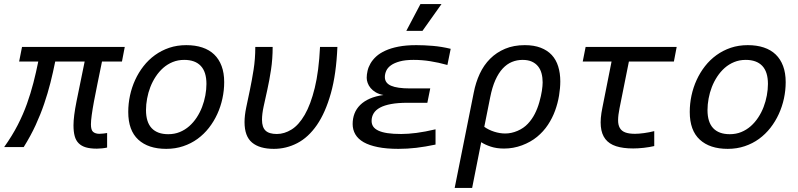

<svg xmlns="http://www.w3.org/2000/svg" viewBox="-39 -720 3907 940"><path d="M485.4 2.4Q474.6 4.9 461.2 6.3Q447.8 7.8 435.5 7.8Q403.3 7.8 381.6 1.5Q359.9 -4.9 346.2 -18.6Q332.5 -32.2 326.7 -53.7Q320.8 -75.2 320.8 -106.9Q320.8 -149.4 335.7 -224.1Q350.6 -298.8 375.5 -418.9H231.4Q220.7 -365.7 207.8 -314.5Q194.8 -263.2 177.2 -211.7Q159.7 -160.2 135.7 -107.9Q111.8 -55.7 77.1 0H-18.6Q21 -55.7 47.9 -108.2Q74.7 -160.6 93 -211.9Q111.3 -263.2 124.5 -314.5Q137.7 -365.7 148.4 -418.9H54.7L68.8 -490.2H571.8L558.1 -418.9H460.4Q447.8 -356.4 437.7 -307.9Q427.7 -259.3 420.9 -222.7Q414.1 -186 410.2 -157.5Q406.2 -128.9 406.2 -111.3Q406.2 -97.7 408.7 -88.6Q411.1 -79.6 416.5 -74.7Q421.9 -69.8 429.9 -67.4Q438 -64.9 446.8 -64.9Q456.5 -64.9 467.3 -66.2Q478 -67.4 485.4 -68.8Z M774.9 8.8Q687 8.8 637.9 -36.4Q588.9 -81.5 588.9 -171.9Q588.9 -212.4 597.4 -252.2Q606 -292 622.6 -328.4Q639.2 -364.7 663.6 -396Q688 -427.2 719.7 -450.2Q751.5 -473.1 789.8 -486.1Q828.1 -499 873 -499Q917 -499 951.4 -487.5Q985.8 -476.1 1009.5 -453.4Q1033.2 -430.7 1045.9 -396.7Q1058.6 -362.8 1058.6 -317.9Q1058.6 -277.8 1050 -238Q1041.5 -198.2 1024.9 -161.9Q1008.3 -125.5 983.9 -94.2Q959.5 -63 928 -40Q896.5 -17.1 857.9 -4.2Q819.3 8.8 774.9 8.8ZM971.7 -309.1Q971.7 -368.2 943.8 -397.5Q916 -426.8 862.8 -426.8Q832.5 -426.8 806.6 -416.3Q780.8 -405.8 760 -387.5Q739.3 -369.1 723.4 -345Q707.5 -320.8 697 -293.7Q686.5 -266.6 681.2 -237.5Q675.8 -208.5 675.8 -181.2Q675.8 -122.1 703.6 -92.5Q731.4 -63 784.7 -63Q815.4 -63 841.1 -73.5Q866.7 -84 887.5 -102.3Q908.2 -120.6 924.1 -144.8Q939.9 -168.9 950.4 -196.3Q960.9 -223.6 966.3 -252.7Q971.7 -281.7 971.7 -309.1Z M1612.8 -490.2Q1607.4 -357.4 1580.8 -262.9Q1554.2 -168.5 1512.5 -107.9Q1470.7 -47.4 1416.5 -19.3Q1362.3 8.8 1301.8 8.8Q1231.9 8.8 1195.1 -22Q1158.2 -52.7 1158.2 -122.1Q1158.2 -154.3 1166.5 -194.1Q1174.8 -233.9 1184.6 -280.3Q1194.3 -326.7 1202.6 -379.2Q1210.9 -431.6 1210.9 -490.2H1295.9Q1295.9 -431.2 1287.8 -378.4Q1279.8 -325.7 1269.8 -280.8Q1259.8 -235.8 1251.7 -198.7Q1243.7 -161.6 1243.7 -133.8Q1243.7 -97.2 1261 -80.6Q1278.3 -64 1316.4 -64Q1353 -64 1388.4 -85.9Q1423.8 -107.9 1452.9 -158Q1481.9 -208 1502 -289.6Q1522 -371.1 1527.8 -490.2Z M2093.3 -12.2Q2043 -1.5 1998.8 3.7Q1954.6 8.8 1911.6 8.8Q1853.5 8.8 1811 0.2Q1768.6 -8.3 1741.2 -23.9Q1713.9 -39.6 1700.7 -62.3Q1687.5 -85 1687.5 -112.8Q1687.5 -140.1 1696.5 -163.8Q1705.6 -187.5 1724.4 -206.1Q1743.2 -224.6 1771.5 -237.1Q1799.8 -249.5 1838.4 -254.9Q1816.4 -258.8 1801 -267.8Q1785.6 -276.9 1775.6 -288.8Q1765.6 -300.8 1761 -314Q1756.3 -327.1 1756.3 -338.9Q1756.3 -355 1760.5 -373.3Q1764.6 -391.6 1774.9 -409.4Q1785.2 -427.2 1802.7 -443.4Q1820.3 -459.5 1847.4 -471.9Q1874.5 -484.4 1911.9 -491.7Q1949.2 -499 1999.5 -499Q2037.1 -499 2080.3 -495.4Q2123.5 -491.7 2167.5 -481L2151.4 -401.9Q2107.4 -414.1 2067.1 -420.4Q2026.9 -426.8 1985.4 -426.8Q1945.3 -426.8 1918.5 -419.4Q1891.6 -412.1 1875.2 -400.4Q1858.9 -388.7 1852.1 -373.5Q1845.2 -358.4 1845.2 -342.8Q1845.2 -313.5 1875.5 -300.3Q1905.8 -287.1 1968.3 -287.1H2067.4L2053.2 -216.8H1955.6Q1909.2 -216.8 1876 -210.7Q1842.8 -204.6 1821.5 -193.1Q1800.3 -181.6 1790.3 -165Q1780.3 -148.4 1780.3 -127.9Q1780.3 -112.3 1788.1 -100.6Q1795.9 -88.9 1813.2 -80.6Q1830.6 -72.3 1858.2 -68.1Q1885.7 -64 1925.3 -64Q1958.5 -64 2000 -69.3Q2041.5 -74.7 2093.3 -86.9ZM2122.6 -700.2 2029.3 -568.8H1950.2L2019.5 -700.2ZM1649.4 -490.2Z M2428.7 7.3Q2392.1 7.3 2363.5 -2.2Q2335 -11.7 2316.9 -23.9L2272.5 200.2H2187L2280.3 -266.1Q2290 -316.4 2309.8 -358.9Q2329.6 -401.4 2360.6 -432.4Q2391.6 -463.4 2433.8 -481.2Q2476.1 -499 2530.3 -499Q2575.2 -499 2608.2 -486.3Q2641.1 -473.6 2662.4 -450.7Q2683.6 -427.7 2693.8 -394.8Q2704.1 -361.8 2704.1 -321.8Q2704.1 -289.1 2698 -252Q2691.9 -214.8 2678.7 -178.5Q2665.5 -142.1 2643.6 -108.9Q2621.6 -75.7 2590.3 -50Q2559.1 -24.4 2516.6 -8.5Q2474.1 7.3 2428.7 7.3ZM2617.7 -316.9Q2617.7 -340.3 2612.3 -360.6Q2606.9 -380.9 2595 -395.5Q2583 -410.2 2564.5 -418.5Q2545.9 -426.8 2519.5 -426.8Q2491.7 -426.8 2467.3 -416.7Q2442.9 -406.7 2422.4 -384.8Q2401.9 -362.8 2386.2 -327.9Q2370.6 -293 2360.8 -243.2L2332 -99.1Q2353 -84 2380.6 -75.2Q2408.2 -66.4 2434.6 -66.4Q2464.4 -66.4 2494.6 -79.3Q2524.9 -92.3 2545.4 -114.3Q2565.9 -136.2 2579.3 -162.6Q2592.8 -189 2601.6 -220.2Q2610.4 -251.5 2614 -275.6Q2617.7 -299.8 2617.7 -316.9Z M3164.1 -4.9Q3141.1 0.5 3112.8 3.7Q3084.5 6.8 3061 6.8Q3011.2 6.8 2977.3 -4.2Q2943.4 -15.1 2924.8 -39.1Q2906.2 -63 2902.6 -100.8Q2898.9 -138.7 2910.2 -192.9L2955.1 -418.9H2814L2828.1 -490.2H3273.9L3260.3 -418.9H3040L2994.1 -189.9Q2987.3 -156.2 2987.1 -132.6Q2986.8 -108.9 2995.4 -93.8Q3003.9 -78.6 3022 -71.8Q3040 -64.9 3069.8 -64.9Q3088.4 -64.9 3114 -68.4Q3139.6 -71.8 3164.1 -78.1Z M3523.9 8.8Q3436 8.8 3387 -36.4Q3337.9 -81.5 3337.9 -171.9Q3337.9 -212.4 3346.4 -252.2Q3355 -292 3371.6 -328.4Q3388.2 -364.7 3412.6 -396Q3437 -427.2 3468.8 -450.2Q3500.5 -473.1 3538.8 -486.1Q3577.1 -499 3622.1 -499Q3666 -499 3700.4 -487.5Q3734.9 -476.1 3758.5 -453.4Q3782.2 -430.7 3794.9 -396.7Q3807.6 -362.8 3807.6 -317.9Q3807.6 -277.8 3799.1 -238Q3790.5 -198.2 3773.9 -161.9Q3757.3 -125.5 3732.9 -94.2Q3708.5 -63 3677 -40Q3645.5 -17.1 3606.9 -4.2Q3568.4 8.8 3523.9 8.8ZM3720.7 -309.1Q3720.7 -368.2 3692.9 -397.5Q3665 -426.8 3611.8 -426.8Q3581.5 -426.8 3555.7 -416.3Q3529.8 -405.8 3509 -387.5Q3488.3 -369.1 3472.4 -345Q3456.5 -320.8 3446 -293.7Q3435.5 -266.6 3430.2 -237.5Q3424.8 -208.5 3424.8 -181.2Q3424.8 -122.1 3452.6 -92.5Q3480.5 -63 3533.7 -63Q3564.5 -63 3590.1 -73.5Q3615.7 -84 3636.5 -102.3Q3657.2 -120.6 3673.1 -144.8Q3689 -168.9 3699.5 -196.3Q3710 -223.6 3715.3 -252.7Q3720.7 -281.7 3720.7 -309.1Z"/></svg>

Font: Code New Roman
Style: Italic
Weight: 400
Italic angle: -11°
Monospace: yes
Designer: Sam Radian
Foundry: Code New Roman
Version: Version 1.508 October 19, 2014